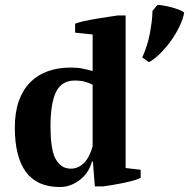

<svg xmlns="http://www.w3.org/2000/svg" viewBox="-20 -734 773 765"><path d="M346.2 -90.3Q341.3 -70.3 329.8 -52Q318.4 -33.7 301.5 -19.8Q284.7 -5.9 263.4 2.7Q242.2 11.2 218.8 11.2Q127.9 11.2 83.5 -48.6Q39.1 -108.4 39.1 -226.1Q39.1 -286.1 54.9 -331.1Q70.8 -376 99.9 -405.5Q128.9 -435.1 169.9 -450Q210.9 -464.8 261.7 -464.8Q288.6 -464.8 308.1 -460.9Q327.6 -457 349.1 -450.7V-596.7L279.3 -604V-639.6Q292.5 -645 314.7 -649.9Q336.9 -654.8 361.6 -658.9Q386.2 -663.1 409.9 -666.5Q433.6 -669.9 449.2 -672.4H480.5V-64.5L540.5 -57.6V-25.4Q527.8 -19 507.8 -13.7Q487.8 -8.3 465.8 -3.9Q443.8 0.5 423.3 3.9Q402.8 7.3 389.2 8.8H357.9L350.1 -90.3ZM262.7 -62Q290.5 -62 313 -83Q335.4 -104 349.1 -150.9V-396.5Q337.4 -402.8 319.6 -408Q301.8 -413.1 278.3 -413.1Q225.1 -413.1 203.1 -367.4Q181.2 -321.8 181.2 -230.5Q181.2 -211.9 182.1 -193.6Q183.1 -175.3 185.3 -158.9Q187.5 -142.6 190.9 -128.9Q194.3 -115.2 198.7 -106.4Q209.5 -84.5 225.1 -73.2Q240.7 -62 262.7 -62ZM546.9 -504.9Q556.2 -525.9 564.2 -550.3Q572.3 -574.7 576.9 -599.4Q581.5 -624 584.5 -647.7Q587.4 -671.4 587.4 -690.4L606.9 -713.9Q613.8 -714.8 628.4 -712.4Q643.1 -710 659.7 -705.8Q676.3 -701.7 691.4 -696Q706.5 -690.4 713.9 -683.6Q709 -657.2 694.6 -627.4Q680.2 -597.7 659.9 -569.8Q639.6 -542 616.7 -519.5Q593.8 -497.1 573.7 -486.3Z"/></svg>

Font: PT Astra Serif
Style: Bold
Weight: 700
Designer: A.Korolkova, I. Chaeva
Foundry: ParaType Ltd
Version: Version 1.002